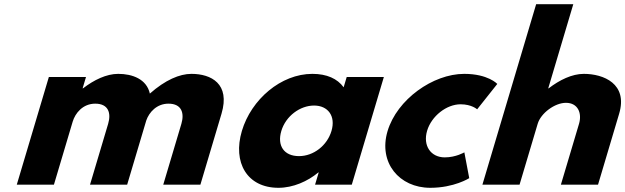

<svg xmlns="http://www.w3.org/2000/svg" viewBox="-20 -880 2980 915"><path d="M60 0H237L326.3 -300C338.5 -341 374.9 -386 433.9 -386C496.9 -386 510.5 -341 495.4 -290L409 0H586L677.1 -306C690.7 -345 726.9 -386 782.9 -386C845.9 -386 859.5 -341 844.4 -290L758 0H935L1035.6 -338C1078.2 -481 986.2 -528 892.2 -528C836.2 -528 767.6 -499 694.2 -434C678.8 -503 611.2 -528 543.2 -528C487.2 -528 427.6 -499 375.7 -459H373.7L389.8 -513H212.8Z M1132.7 -256C1088.1 -106 1157 15 1307 15C1377 15 1446.3 -16 1496.8 -58H1498.8L1481.5 0H1656.5L1809.3 -513H1632.3L1617.7 -464C1587.9 -505 1537.7 -528 1468.7 -528C1318.7 -528 1177.4 -406 1132.7 -256ZM1320.7 -256C1341.9 -327 1409.8 -377 1476.8 -377C1542.8 -377 1580.9 -327 1559.7 -256C1538.9 -186 1474 -136 1405 -136C1333 -136 1299.9 -186 1320.7 -256Z M2175 -383C2228 -383 2253.9 -359 2253.9 -359L2349.9 -480C2349.9 -480 2306.2 -528 2192.2 -528C2043.2 -528 1871.9 -406 1826.9 -255C1782.3 -105 1882.5 15 2030.5 15C2144.5 15 2216.2 -31 2216.2 -31L2192.9 -154C2192.9 -154 2152.7 -130 2099.7 -130C2032.7 -130 1994.4 -186 2015.5 -257C2036.4 -327 2108 -383 2175 -383Z M2279 0H2456L2542.4 -290C2557.5 -341 2624.1 -390 2677.1 -390C2734.1 -390 2754.5 -341 2739.4 -290L2653 0H2830L2930.6 -338C2973.2 -481 2856.2 -528 2762.2 -528C2706.2 -528 2646.6 -499 2594.7 -459H2592.7L2712.1 -860H2535.1Z"/></svg>

Font: Hussar
Style: BdOblThree
Weight: 700
Foundry: Cannot Into Space Fonts
Version: Version 2.00